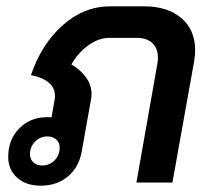

<svg xmlns="http://www.w3.org/2000/svg" viewBox="-20 -578 678 608"><path d="M598 -419Q598 -403 595 -385L526 0H412L479 -380Q480 -386 480 -396Q480 -425 462.5 -441.5Q445 -458 415 -458H325Q293 -458 260.5 -435Q228 -412 206 -374Q234 -358 252 -333.5Q270 -309 270 -279Q270 -274 268 -262L239 -100Q231 -50 196 -20Q161 10 109 10Q62 10 34 -15.5Q6 -41 6 -81Q6 -136 41 -171.5Q76 -207 130 -207Q139 -207 143 -206L153 -262Q154 -266 154 -274Q154 -301 133 -317.5Q112 -334 78 -340Q111 -438 178.5 -498Q246 -558 329 -558H436Q511 -558 554.5 -520.5Q598 -483 598 -419ZM169 -110Q169 -126 158.5 -136Q148 -146 130 -146Q107 -146 91 -129.5Q75 -113 75 -90Q75 -74 85.5 -64Q96 -54 114 -54Q137 -54 153 -70.5Q169 -87 169 -110Z"/></svg>

Font: Bai Jamjuree SemiBold
Style: Italic
Weight: 600
Italic angle: -10°
Version: Version 1.000; ttfautohint (v1.6)